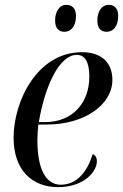

<svg xmlns="http://www.w3.org/2000/svg" viewBox="-20 -761 507 791"><path d="M420 -630C444 -630 467 -650 467 -695C467 -727 451 -741 428 -741C398 -741 381 -712 381 -677C381 -644 396 -630 420 -630ZM246 -630C270 -630 293 -650 293 -695C293 -727 277 -741 253 -741C224 -741 207 -712 207 -677C207 -644 222 -630 246 -630ZM219 10C327 10 379 -55 379 -96C379 -114 372 -122 362 -126C339 -53 297 0 230 0C168 0 134 -66 134 -184C134 -204 136 -233 138 -248H174C327 -248 443 -329 443 -432C443 -504 397 -546 318 -546C132 -546 36 -342 36 -194C36 -57 115 10 219 10ZM166 -258H140C164 -401 222 -535 297 -535C330 -535 348 -505 348 -446C348 -336 278 -258 166 -258Z"/></svg>

Font: Noto Serif Display SemiCondensed
Style: Italic
Weight: 400
Width: 4
Italic angle: -12°
Designer: Monotype Design Team
Foundry: Monotype Imaging Inc.
Version: Version 2.009